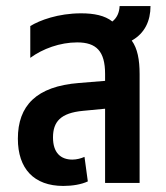

<svg xmlns="http://www.w3.org/2000/svg" viewBox="-20 -604 548 634"><path d="M189 10C219 10 249 5 270 -5L259 -86C248 -81 233 -77 219 -77C180 -77 155 -100 155 -150C155 -202 180 -231 254 -238L327 -245V0H441V-359C441 -407 434 -444 415 -470C458 -494 477 -535 477 -584H375C374 -562 366 -545 351 -533C326 -553 290 -560 248 -560C172 -560 111 -537 80 -518V-413C121 -443 178 -464 235 -464C298 -464 327 -435 327 -360V-337L241 -330C100 -319 39 -255 39 -146C39 -47 92 10 189 10Z"/></svg>

Font: Noto Sans Thai Cond SemBd
Style: Regular
Weight: 600
Width: 3
Designer: Monotype Design Team
Foundry: Monotype Imaging Inc.
Version: Version 2.002